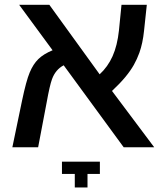

<svg xmlns="http://www.w3.org/2000/svg" viewBox="-20 -622 686 811"><path d="M177.2 -189.9 141.1 0H32.2L73.2 -197.3Q90.8 -281.2 105.5 -315.9Q120.1 -351.1 142.1 -372.6Q164.1 -394 202.1 -409.7L61 -601.6H188.5L400.9 -308.1Q435.5 -339.8 455.6 -384.8Q475.6 -429.7 482.4 -493.2L493.2 -601.6H600.1L588.4 -491.7Q583 -439.5 568.8 -399.4Q559.1 -372.6 545.4 -348.1Q531.7 -323.7 510 -297.4Q488.3 -271 453.1 -237.8L631.3 0H502.4L249 -346.2Q214.4 -328.1 199.7 -287.6Q194.8 -274.4 189.2 -250Q183.6 -225.6 177.2 -189.9ZM349.6 112.8V169.9H295.9V112.8H241.7V61H401.9V112.8Z"/></svg>

Font: Arimo Medium
Style: Regular
Weight: 500
Designer: Steve Matteson
Foundry: Monotype Imaging Inc.
Version: Version 1.33